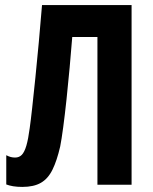

<svg xmlns="http://www.w3.org/2000/svg" viewBox="-20 -734 607 763"><path d="M502.9 0H367.2V-586.9H267.1Q262.7 -529.8 256.8 -465.6Q251 -401.4 244.4 -339.6Q237.8 -277.8 231.2 -228.5Q224.6 -179.2 219.2 -151.9Q206.1 -95.2 188.5 -59.6Q170.9 -23.9 142.6 -7.6Q114.3 8.8 68.8 8.8Q47.9 8.8 32 6.1Q16.1 3.4 4.9 -1V-117.2Q14.2 -112.3 22.5 -110.1Q30.8 -107.9 40 -107.9Q56.2 -107.9 66.7 -118.7Q77.1 -129.4 84.7 -155Q92.3 -180.7 98.1 -225.1Q102.1 -252.9 107.9 -305.4Q113.8 -357.9 120.6 -425.3Q127.4 -492.7 134.3 -567.1Q141.1 -641.6 147 -713.9H502.9Z"/></svg>

Font: Open Sans Condensed
Style: Regular
Weight: 400
Width: 3
Designer: Monotype Design Team
Foundry: Monotype Imaging Inc.
Version: Version 3.000